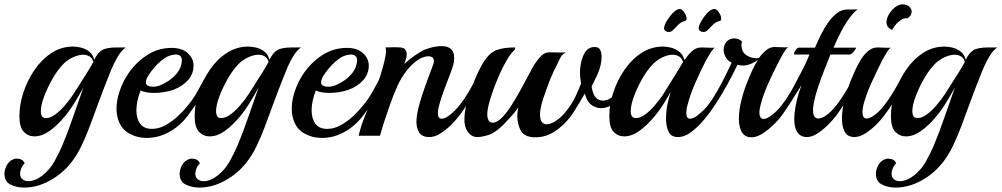

<svg xmlns="http://www.w3.org/2000/svg" viewBox="-58 -615 4539 870"><path d="M51 235Q18 235 -10 221.5Q-38 208 -38 172Q-38 152 -26 131.5Q-14 111 8 105Q10 104 13 104Q16 104 18 104Q45 104 54 125Q52 126 48 131.5Q44 137 42 140Q33 158 33 172Q33 188 43.5 197Q54 206 71 206Q85 206 101.5 199.5Q118 193 136 179Q168 153 188.5 116.5Q209 80 224 45Q250 -17 273.5 -86Q297 -155 320 -219Q301 -184 279.5 -149Q258 -114 236 -88Q204 -49 168.5 -23Q133 3 98 3Q70 3 50 -17.5Q30 -38 30 -89Q30 -141 48 -196Q66 -251 98.5 -298.5Q131 -346 175.5 -375Q220 -404 273 -404Q290 -404 310 -399Q330 -394 346.5 -381Q363 -368 369 -344Q383 -374 403 -387Q423 -400 472 -400H512Q493 -388 474 -355.5Q455 -323 438 -279Q425 -247 408.5 -204Q392 -161 378 -122Q365 -86 348.5 -42Q332 2 311.5 45Q291 88 265 121Q225 172 167.5 203.5Q110 235 51 235ZM142 -81Q145 -80 151 -80Q170 -80 192 -96Q214 -112 236 -137.5Q258 -163 275 -189Q317 -254 338.5 -289Q360 -324 364 -333Q365 -333 365 -335Q360 -352 347.5 -359.5Q335 -367 319 -367Q297 -367 272 -355Q247 -343 230 -326Q204 -300 180.5 -259Q157 -218 142 -178Q127 -138 127 -111Q127 -86 142 -81Z M703 -14Q657 10 606 10Q563 10 526 -11Q489 -32 476 -78Q470 -99 470 -122Q470 -160 483.5 -200.5Q497 -241 519 -275Q553 -328 605 -363Q657 -398 720 -398Q767 -398 793 -374Q819 -350 819 -318Q819 -280 793.5 -251.5Q768 -223 727 -208Q707 -201 684.5 -197.5Q662 -194 642 -194Q601 -194 579 -205Q560 -156 560 -115Q560 -78 577 -54.5Q594 -31 631 -31Q662 -31 692.5 -48Q723 -65 749.5 -90Q776 -115 794 -138Q808 -155 818 -170Q828 -185 839 -204.5Q850 -224 865 -253Q869 -260 872 -260Q878 -260 878 -244Q878 -235 875.5 -224.5Q873 -214 867 -203Q853 -178 833.5 -148.5Q814 -119 794 -92Q776 -68 753 -48Q730 -28 703 -14ZM612 -227Q617 -224 623 -223Q629 -222 635 -222Q655 -222 675 -231.5Q695 -241 709 -251Q732 -267 748 -289Q764 -311 766 -339Q767 -351 760.5 -359.5Q754 -368 738 -368Q730 -368 718 -365Q702 -361 686 -350Q670 -339 655 -324Q650 -319 637.5 -304.5Q625 -290 614 -272.5Q603 -255 603 -242Q603 -231 612 -227Z M845 235Q812 235 784 221.5Q756 208 756 172Q756 152 768 131.5Q780 111 802 105Q804 104 807 104Q810 104 812 104Q839 104 848 125Q846 126 842 131.5Q838 137 836 140Q827 158 827 172Q827 188 837.5 197Q848 206 865 206Q879 206 895.5 199.5Q912 193 930 179Q962 153 982.5 116.5Q1003 80 1018 45Q1044 -17 1067.5 -86Q1091 -155 1114 -219Q1095 -184 1073.5 -149Q1052 -114 1030 -88Q998 -49 962.5 -23Q927 3 892 3Q864 3 844 -17.5Q824 -38 824 -89Q824 -141 842 -196Q860 -251 892.5 -298.5Q925 -346 969.5 -375Q1014 -404 1067 -404Q1084 -404 1104 -399Q1124 -394 1140.5 -381Q1157 -368 1163 -344Q1177 -374 1197 -387Q1217 -400 1266 -400H1306Q1287 -388 1268 -355.5Q1249 -323 1232 -279Q1219 -247 1202.5 -204Q1186 -161 1172 -122Q1159 -86 1142.5 -42Q1126 2 1105.5 45Q1085 88 1059 121Q1019 172 961.5 203.5Q904 235 845 235ZM936 -81Q939 -80 945 -80Q964 -80 986 -96Q1008 -112 1030 -137.5Q1052 -163 1069 -189Q1111 -254 1132.5 -289Q1154 -324 1158 -333Q1159 -333 1159 -335Q1154 -352 1141.5 -359.5Q1129 -367 1113 -367Q1091 -367 1066 -355Q1041 -343 1024 -326Q998 -300 974.5 -259Q951 -218 936 -178Q921 -138 921 -111Q921 -86 936 -81Z M1497 -14Q1451 10 1400 10Q1357 10 1320 -11Q1283 -32 1270 -78Q1264 -99 1264 -122Q1264 -160 1277.5 -200.5Q1291 -241 1313 -275Q1347 -328 1399 -363Q1451 -398 1514 -398Q1561 -398 1587 -374Q1613 -350 1613 -318Q1613 -280 1587.5 -251.5Q1562 -223 1521 -208Q1501 -201 1478.5 -197.5Q1456 -194 1436 -194Q1395 -194 1373 -205Q1354 -156 1354 -115Q1354 -78 1371 -54.5Q1388 -31 1425 -31Q1456 -31 1486.5 -48Q1517 -65 1543.5 -90Q1570 -115 1588 -138Q1602 -155 1612 -170Q1622 -185 1633 -204.5Q1644 -224 1659 -253Q1663 -260 1666 -260Q1672 -260 1672 -244Q1672 -235 1669.5 -224.5Q1667 -214 1661 -203Q1647 -178 1627.5 -148.5Q1608 -119 1588 -92Q1570 -68 1547 -48Q1524 -28 1497 -14ZM1406 -227Q1411 -224 1417 -223Q1423 -222 1429 -222Q1449 -222 1469 -231.5Q1489 -241 1503 -251Q1526 -267 1542 -289Q1558 -311 1560 -339Q1561 -351 1554.5 -359.5Q1548 -368 1532 -368Q1524 -368 1512 -365Q1496 -361 1480 -350Q1464 -339 1449 -324Q1444 -319 1431.5 -304.5Q1419 -290 1408 -272.5Q1397 -255 1397 -242Q1397 -231 1406 -227Z M1888 6Q1854 6 1841.5 -14.5Q1829 -35 1829 -62Q1829 -95 1842 -141.5Q1855 -188 1872.5 -235.5Q1890 -283 1904 -320Q1908 -329 1908 -339Q1908 -350 1901 -355Q1894 -360 1883 -360Q1867 -360 1847 -350Q1816 -334 1788 -299Q1760 -264 1743 -226Q1724 -183 1709 -140Q1694 -97 1685 -70Q1679 -53 1674 -35Q1669 -17 1664 0H1567Q1567 0 1573.5 -25Q1580 -50 1590 -75Q1607 -119 1624.5 -163Q1642 -207 1655 -241Q1659 -251 1667.5 -278.5Q1676 -306 1683.5 -336Q1691 -366 1691 -385Q1691 -396 1688 -400Q1697 -400 1708.5 -400.5Q1720 -401 1730 -401Q1744 -401 1756.5 -400Q1769 -399 1773 -395Q1785 -386 1785 -369Q1785 -357 1780.5 -345Q1776 -333 1774 -325Q1788 -338 1803 -350Q1818 -362 1849 -381Q1867 -392 1894 -399Q1921 -406 1943 -406Q2000 -406 2000 -353Q2000 -344 1998.5 -333Q1997 -322 1992 -309Q1987 -293 1976 -265Q1965 -237 1953.5 -205.5Q1942 -174 1934 -146Q1926 -118 1926 -101Q1926 -77 1944 -77Q1960 -77 1984 -97Q2007 -116 2024 -138Q2045 -164 2062.5 -193.5Q2080 -223 2093 -248Q2098 -256 2100 -256Q2106 -256 2106 -239Q2106 -231 2103.5 -220.5Q2101 -210 2096 -201Q2082 -177 2063 -148Q2044 -119 2024 -92Q2010 -73 1987 -50Q1964 -27 1938 -10.5Q1912 6 1888 6Z M2104 6Q2078 6 2060.5 -19.5Q2043 -45 2047 -91Q2049 -120 2062 -165Q2075 -210 2094.5 -256.5Q2114 -303 2134 -335Q2160 -376 2192 -388Q2224 -400 2274 -400Q2277 -400 2277 -397Q2277 -392 2271 -386Q2257 -374 2239.5 -344.5Q2222 -315 2206 -279Q2190 -243 2178 -210Q2176 -203 2169 -183Q2162 -163 2156 -139.5Q2150 -116 2150 -96Q2150 -80 2156 -69.5Q2162 -59 2176 -59Q2195 -60 2217 -82.5Q2239 -105 2261 -140Q2283 -175 2303 -211.5Q2323 -248 2338.5 -277.5Q2354 -307 2361 -319Q2376 -343 2393 -360.5Q2410 -378 2432 -378Q2440 -378 2456 -377.5Q2472 -377 2486.5 -377Q2501 -377 2506 -378Q2502 -376 2494 -369.5Q2486 -363 2482 -355Q2466 -324 2450 -290Q2434 -256 2418 -210Q2416 -203 2408.5 -183Q2401 -163 2395 -139.5Q2389 -116 2389 -96Q2389 -72 2397.5 -62Q2406 -52 2419 -52Q2437 -52 2459.5 -66.5Q2482 -81 2500 -102Q2531 -138 2549.5 -177.5Q2568 -217 2575 -237Q2573 -248 2571.5 -261Q2570 -274 2570 -287Q2570 -305 2573.5 -324Q2577 -343 2584 -361Q2597 -393 2621 -400Q2625 -401 2628.5 -401.5Q2632 -402 2636 -402Q2655 -402 2661.5 -389Q2668 -376 2668 -358Q2668 -340 2664 -322.5Q2660 -305 2656 -295Q2649 -276 2640 -258.5Q2631 -241 2623 -224Q2623 -218 2626 -207Q2637 -159 2675 -159Q2698 -159 2723 -181Q2737 -193 2748.5 -211.5Q2760 -230 2769 -246Q2774 -254 2775.5 -250Q2777 -246 2777 -237Q2777 -227 2775 -214Q2773 -201 2768 -193Q2753 -167 2737 -153.5Q2721 -140 2701 -132Q2693 -129 2684 -127Q2675 -125 2667 -125Q2643 -125 2623.5 -138.5Q2604 -152 2595 -181L2592 -191Q2582 -174 2569 -152Q2556 -130 2544.5 -112Q2533 -94 2527 -86Q2493 -43 2453.5 -18Q2414 7 2370 7Q2365 7 2360 7Q2355 7 2350 6Q2312 1 2299 -28.5Q2286 -58 2286 -88Q2286 -99 2287.5 -109.5Q2289 -120 2290 -127Q2275 -106 2258.5 -88Q2242 -70 2225 -52Q2187 -14 2157 -4Q2127 6 2104 6Z M3014 6Q2983 6 2971.5 -18Q2960 -42 2960 -77Q2960 -109 2966 -140Q2969 -154 2972.5 -168.5Q2976 -183 2981 -199Q2964 -168 2945.5 -139Q2927 -110 2908 -88Q2876 -49 2840.5 -23Q2805 3 2770 3Q2742 3 2722.5 -17.5Q2703 -38 2703 -89Q2703 -141 2721 -196Q2739 -251 2771.5 -298.5Q2804 -346 2848.5 -375Q2893 -404 2946 -404Q2963 -404 2983 -399Q3003 -394 3020 -380.5Q3037 -367 3043 -343Q3044 -345 3045.5 -346Q3047 -347 3048 -348Q3062 -370 3080 -385Q3098 -400 3120 -400Q3131 -400 3151 -399Q3171 -398 3180 -399Q3175 -395 3166.5 -383Q3158 -371 3151 -358.5Q3144 -346 3140 -339Q3113 -287 3091 -236Q3069 -185 3057 -138Q3054 -128 3053 -119.5Q3052 -111 3052 -103Q3052 -77 3069 -77Q3085 -77 3109 -97Q3144 -125 3170.5 -167Q3197 -209 3217 -248Q3221 -255 3224 -255Q3230 -255 3230 -238Q3230 -230 3227.5 -220Q3225 -210 3220 -201Q3206 -177 3183.5 -142Q3161 -107 3133 -73.5Q3105 -40 3074.5 -17Q3044 6 3014 6ZM2815 -81Q2818 -80 2824 -80Q2843 -80 2865 -96Q2887 -112 2909 -137.5Q2931 -163 2948 -189Q2992 -259 3013 -294Q3034 -329 3037 -334Q3032 -351 3019.5 -359Q3007 -367 2990 -367Q2968 -367 2943.5 -355Q2919 -343 2902 -326Q2876 -300 2852.5 -259Q2829 -218 2814.5 -178Q2800 -138 2800 -111Q2800 -86 2815 -81ZM2991 -478Q2983 -470 2972 -470Q2964 -470 2957.5 -474.5Q2951 -479 2951 -487Q2951 -498 2961.5 -517Q2972 -536 2987.5 -553Q3003 -570 3018 -574Q3030 -577 3041.5 -560.5Q3053 -544 3053 -531Q3053 -521 3046 -520Q3028 -516 3013.5 -501Q2999 -486 2991 -478ZM3148 -478Q3140 -470 3129 -470Q3121 -470 3114.5 -474.5Q3108 -479 3108 -487Q3108 -498 3118.5 -517Q3129 -536 3144.5 -553.5Q3160 -571 3175 -574Q3187 -577 3198.5 -560.5Q3210 -544 3210 -531Q3210 -521 3203 -520Q3185 -516 3170.5 -501Q3156 -486 3148 -478Z M3347 7Q3315 7 3301 -20Q3290 -44 3290 -77Q3290 -114 3301 -159Q3312 -204 3331 -251Q3338 -268 3349.5 -294Q3361 -320 3377 -345Q3363 -333 3344 -325.5Q3325 -318 3307 -318Q3293 -318 3284 -322Q3276 -306 3258 -270Q3240 -234 3210 -185Q3207 -180 3204.5 -185.5Q3202 -191 3202 -201Q3202 -209 3204 -218Q3206 -227 3210 -235Q3220 -254 3230 -274.5Q3240 -295 3248 -311Q3256 -327 3257 -331Q3239 -340 3230 -356.5Q3221 -373 3221 -389Q3221 -405 3228.5 -418Q3236 -431 3251 -438Q3260 -441 3268 -441Q3290 -441 3304 -427Q3303 -423 3302.5 -418.5Q3302 -414 3302 -409Q3302 -378 3327 -363Q3352 -348 3381 -352Q3395 -372 3413 -387Q3431 -402 3452 -402Q3463 -402 3483.5 -401Q3504 -400 3513 -401Q3507 -397 3499 -385Q3491 -373 3484 -360Q3477 -347 3473 -340Q3446 -288 3423 -236.5Q3400 -185 3388 -138Q3386 -129 3384.5 -121.5Q3383 -114 3383 -106Q3383 -76 3403 -76Q3417 -76 3443 -96Q3466 -115 3484 -138Q3504 -164 3522 -194Q3540 -224 3553 -249Q3558 -257 3560 -257Q3566 -257 3566 -239Q3566 -232 3564 -222Q3562 -212 3557 -203Q3542 -178 3523 -148.5Q3504 -119 3484 -91Q3471 -73 3447.5 -50Q3424 -27 3397.5 -10Q3371 7 3347 7Z M3598 6Q3569 6 3554 -17Q3547 -28 3544 -43Q3541 -58 3541 -74Q3541 -90 3543 -106.5Q3545 -123 3548 -139Q3553 -165 3559.5 -186.5Q3566 -208 3573 -228V-229Q3565 -214 3553 -196.5Q3541 -179 3536 -171Q3529 -160 3525 -160Q3521 -160 3521 -169Q3521 -189 3533 -213Q3541 -229 3555 -254.5Q3569 -280 3584 -310Q3599 -340 3610 -368H3543Q3538 -368 3541 -376Q3544 -384 3550 -391.5Q3556 -399 3559 -399H3635Q3646 -425 3660.5 -455Q3675 -485 3693.5 -511.5Q3712 -538 3734 -555Q3756 -572 3781 -572Q3792 -572 3808.5 -572Q3825 -572 3829 -573Q3808 -559 3780 -517.5Q3752 -476 3719 -399H3820Q3823 -399 3818 -391.5Q3813 -384 3805.5 -376Q3798 -368 3791 -368H3705Q3692 -335 3676.5 -296Q3661 -257 3648.5 -219.5Q3636 -182 3630 -151Q3626 -132 3626 -116Q3626 -78 3650 -78Q3666 -78 3688 -94Q3710 -110 3732 -138Q3752 -164 3770.5 -194Q3789 -224 3802 -249Q3806 -256 3809 -256Q3815 -256 3815 -240Q3815 -232 3812.5 -221.5Q3810 -211 3804 -201Q3790 -177 3771 -148.5Q3752 -120 3732 -92Q3718 -74 3695.5 -51Q3673 -28 3647.5 -11Q3622 6 3598 6Z M3985 -480Q3959 -489 3959 -514Q3959 -537 3977.5 -561.5Q3996 -586 4018 -593Q4023 -595 4026.5 -595Q4030 -595 4034 -595Q4051 -595 4062 -585Q4073 -575 4073 -562Q4073 -544 4054 -532Q4039 -534 4025 -525Q4011 -516 4000.5 -503Q3990 -490 3985 -480ZM3813 6Q3800 6 3788 0.5Q3776 -5 3768 -21Q3757 -45 3757 -78Q3757 -114 3768 -158.5Q3779 -203 3797 -250Q3804 -267 3815 -292Q3826 -317 3841 -342Q3856 -367 3875.5 -383.5Q3895 -400 3918 -400Q3929 -400 3949 -399Q3969 -398 3978 -399Q3972 -395 3964 -383Q3956 -371 3949 -358.5Q3942 -346 3938 -339Q3912 -287 3889 -236Q3866 -185 3854 -138Q3852 -130 3851 -122Q3850 -114 3850 -107Q3850 -78 3869 -78Q3877 -78 3886.5 -82.5Q3896 -87 3909 -97Q3932 -115 3949 -138Q3969 -164 3987 -193.5Q4005 -223 4018 -248Q4023 -256 4025 -256Q4031 -256 4031 -239Q4031 -231 4028.5 -220.5Q4026 -210 4021 -201Q4007 -177 3988 -148Q3969 -119 3949 -92Q3935 -73 3912 -50Q3889 -27 3863 -10.5Q3837 6 3813 6Z M4000 235Q3967 235 3939 221.5Q3911 208 3911 172Q3911 152 3923 131.5Q3935 111 3957 105Q3959 104 3962 104Q3965 104 3967 104Q3994 104 4003 125Q4001 126 3997 131.5Q3993 137 3991 140Q3982 158 3982 172Q3982 188 3992.5 197Q4003 206 4020 206Q4034 206 4050.5 199.5Q4067 193 4085 179Q4117 153 4137.5 116.5Q4158 80 4173 45Q4199 -17 4222.5 -86Q4246 -155 4269 -219Q4250 -184 4228.5 -149Q4207 -114 4185 -88Q4153 -49 4117.5 -23Q4082 3 4047 3Q4019 3 3999 -17.5Q3979 -38 3979 -89Q3979 -141 3997 -196Q4015 -251 4047.5 -298.5Q4080 -346 4124.5 -375Q4169 -404 4222 -404Q4239 -404 4259 -399Q4279 -394 4295.5 -381Q4312 -368 4318 -344Q4332 -374 4352 -387Q4372 -400 4421 -400H4461Q4442 -388 4423 -355.5Q4404 -323 4387 -279Q4374 -247 4357.5 -204Q4341 -161 4327 -122Q4314 -86 4297.5 -42Q4281 2 4260.5 45Q4240 88 4214 121Q4174 172 4116.5 203.5Q4059 235 4000 235ZM4091 -81Q4094 -80 4100 -80Q4119 -80 4141 -96Q4163 -112 4185 -137.5Q4207 -163 4224 -189Q4266 -254 4287.5 -289Q4309 -324 4313 -333Q4314 -333 4314 -335Q4309 -352 4296.5 -359.5Q4284 -367 4268 -367Q4246 -367 4221 -355Q4196 -343 4179 -326Q4153 -300 4129.5 -259Q4106 -218 4091 -178Q4076 -138 4076 -111Q4076 -86 4091 -81Z"/></svg>

Font: Playball
Style: Regular
Weight: 400
Designer: Robert E. Leuschke
Foundry: Robert E. Leuschke
Version: Version 1.010